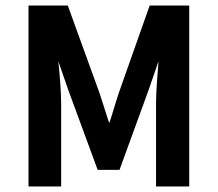

<svg xmlns="http://www.w3.org/2000/svg" viewBox="-20 -674 787 694"><path d="M83 -654V0H201V-300C201 -344 196 -401 191 -452L226 -351L333 -60H412L518 -351L553 -453C549 -401 544 -343 544 -300V0H664V-654H521L409 -337C401 -312 393 -287 386 -263C382 -251 379 -240 375 -229C373 -234 372 -238 370 -243C360 -274 350 -307 340 -337L225 -654Z"/></svg>

Font: Source Sans Pro SemBd
Style: Regular
Weight: 700
Designer: Paul D. Hunt
Foundry: Adobe Systems Incorporated
Version: Version 2.020;PS 2.0;hotconv 1.0.86;makeotf.lib2.5.63406